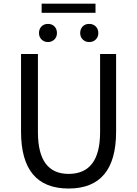

<svg xmlns="http://www.w3.org/2000/svg" viewBox="-20 -1033 761 1065"><path d="M96.7 -302.7V-733.4H190.4V-299.8Q190.4 -68.4 360.4 -68.4Q535.2 -68.4 535.2 -299.8V-733.4H624V-302.7Q624 12.7 360.4 12.7Q96.7 12.7 96.7 -302.7ZM196.3 -849.6Q196.3 -872.1 210 -886.2Q223.6 -900.4 246.1 -900.4Q268.6 -900.4 282.2 -886.2Q295.9 -872.1 295.9 -849.6Q295.9 -828.1 281.7 -814Q267.6 -799.8 246.1 -799.8Q224.6 -799.8 210.4 -814Q196.3 -828.1 196.3 -849.6ZM210.9 -961.9V-1012.7H509.8V-961.9ZM474.6 -799.8Q453.1 -799.8 439 -814Q424.8 -828.1 424.8 -849.6Q424.8 -872.1 438.5 -886.2Q452.1 -900.4 474.6 -900.4Q497.1 -900.4 511.2 -886.2Q525.4 -872.1 525.4 -849.6Q525.4 -828.1 511.2 -814Q497.1 -799.8 474.6 -799.8Z"/></svg>

Font: irohakakuC Regular
Style: Regular
Weight: 400
Designer: [Source Han Sans]
Ryoko NISHIZUKA Ë•øÂ°öÊ∂ºÂ≠ê (kana & ideographs); Paul D. Hunt (Latin, Greek & Cyrillic); Wenlong ZHAN
Version: Version 1.001.20160904